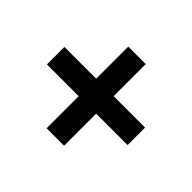

<svg xmlns="http://www.w3.org/2000/svg" viewBox="-113 -758 808 808"><g transform="rotate(-45 291.0 -354.0)"><path d="M343 -405H534V-301H343V-114H239V-301H48V-405H239V-594H343Z"/></g></svg>

Font: Noto Sans Hebrew Thin
Style: Bold
Weight: 700
Version: Version 3.001